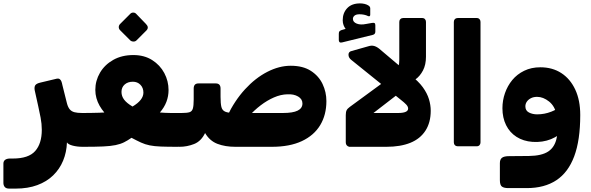

<svg xmlns="http://www.w3.org/2000/svg" viewBox="-68 -856 3480 1130"><path d="M-14 254Q-32 254 -40 244.5Q-48 235 -48 220V107Q-48 92 -37.5 84.5Q-27 77 -9 77H8Q100 77 139 33Q178 -11 178 -92Q178 -127 171 -163.5Q164 -200 157 -231L136 -326Q133 -346 140.5 -355.5Q148 -365 170 -370L258 -391Q275 -396 282.5 -391Q290 -386 293.5 -376.5Q297 -367 299 -356L326 -248Q332 -225 342.5 -212.5Q353 -200 370.5 -195.5Q388 -191 415 -191H433Q449 -191 449 -176V-22Q449 8 419 8Q386 8 359.5 1Q333 -6 326 -18Q324 40 303.5 89.5Q283 139 245 176Q207 213 151.5 233.5Q96 254 24 254Z M423 8Q404 8 404 -13V-171Q404 -181 410.5 -186Q417 -191 426 -191Q449 -191 472.5 -191.5Q496 -192 516 -192.5Q536 -193 546 -194Q530 -213 518 -234Q506 -255 499.5 -278.5Q493 -302 493 -327Q493 -381 520.5 -428Q548 -475 598.5 -503.5Q649 -532 717 -532Q781 -532 827.5 -502.5Q874 -473 899 -426Q924 -379 924 -326Q924 -290 911.5 -257Q899 -224 873 -194Q889 -193 902 -192Q915 -191 936.5 -191Q958 -191 997 -191Q1005 -191 1010.5 -186Q1016 -181 1016 -172V-29Q1016 8 977 8Q917 8 878.5 6.5Q840 5 813 -0.5Q786 -6 762 -17Q738 -28 706 -45Q683 -29 662 -18.5Q641 -8 612 -2Q583 4 538.5 6Q494 8 423 8ZM712 -229Q744 -248 760 -268.5Q776 -289 776 -311Q776 -339 758.5 -357Q741 -375 714 -375Q684 -375 665.5 -358.5Q647 -342 647 -315Q647 -290 662.5 -269.5Q678 -249 712 -229ZM735 -618Q728 -611 716.5 -611.5Q705 -612 698 -619L639 -678Q631 -686 631 -696.5Q631 -707 639 -715L698 -774Q705 -782 716 -782Q727 -782 734 -774L791 -715Q811 -695 794 -677Z M988 8Q980 8 975.5 4Q971 0 971 -9V-163Q971 -177 979 -184Q987 -191 1001 -191Q1032 -191 1047 -195.5Q1062 -200 1067 -217Q1072 -234 1072 -270V-335Q1072 -365 1100 -365H1202Q1230 -365 1230 -335V-286Q1230 -247 1235 -226.5Q1240 -206 1258 -198.5Q1276 -191 1313 -191H1597Q1656 -191 1684 -205Q1712 -219 1712 -247Q1712 -273 1686.5 -288Q1661 -303 1623 -301Q1584 -300 1544 -282.5Q1504 -265 1466 -236Q1428 -207 1395 -170L1269 -172Q1313 -264 1374 -330.5Q1435 -397 1505 -433Q1575 -469 1643 -469Q1715 -469 1761.5 -439Q1808 -409 1830.5 -361.5Q1853 -314 1853 -261Q1853 -180 1816.5 -119.5Q1780 -59 1708.5 -25.5Q1637 8 1532 8H1317Q1257 8 1211.5 -9.5Q1166 -27 1139 -73Q1116 -25 1074.5 -8.5Q1033 8 988 8Z M1987 8Q1967 2 1967 -18V-178Q1967 -197 1972 -207Q1977 -217 1991 -227L2208 -386L2301 -323L2130 -191H2275Q2304 -191 2319 -197.5Q2334 -204 2334 -217Q2334 -229 2322.5 -241Q2311 -253 2293 -267L2000 -503Q1983 -516 1983 -534Q1983 -552 2002 -556L2101 -584Q2117 -589 2131.5 -586Q2146 -583 2163 -570L2345 -416Q2395 -378 2420.5 -342.5Q2446 -307 2456.5 -272.5Q2467 -238 2467 -204Q2467 -135 2436 -87Q2405 -39 2347 -15.5Q2289 8 2206 8ZM2325 -365 2236 -420Q2254 -428 2263.5 -438.5Q2273 -449 2277.5 -465Q2282 -481 2282 -505V-727Q2282 -737 2288.5 -743.5Q2295 -750 2305 -750H2416Q2427 -750 2433 -743.5Q2439 -737 2439 -727V-522Q2439 -475 2421.5 -441.5Q2404 -408 2377.5 -389Q2351 -370 2325 -365ZM1944 -606Q1934 -604 1930 -608.5Q1926 -613 1926 -620V-657Q1926 -668 1930 -672Q1934 -676 1942 -679L1966 -686Q1959 -695 1954 -708Q1949 -721 1949 -737Q1949 -780 1975.5 -808Q2002 -836 2051 -836Q2065 -836 2077.5 -833Q2090 -830 2098 -825Q2111 -818 2111 -807V-770Q2111 -757 2099 -761Q2087 -767 2074 -769.5Q2061 -772 2048 -772Q2028 -772 2018.5 -764Q2009 -756 2009 -745Q2009 -726 2031.5 -717Q2054 -708 2087 -715L2121 -721Q2132 -723 2136.5 -720Q2141 -717 2141 -707V-670Q2141 -655 2127 -651Z M2626 5Q2616 5 2609.5 -1.5Q2603 -8 2603 -18V-727Q2603 -737 2609.5 -743.5Q2616 -750 2626 -750H2737Q2748 -750 2754 -743.5Q2760 -737 2760 -727V-18Q2760 -8 2754 -1.5Q2748 5 2737 5Z M2923 251Q2899 251 2886.5 242.5Q2874 234 2874 204V104Q2874 82 2886.5 72.5Q2899 63 2928 63L3045 62Q3121 61 3159.5 35Q3198 9 3208.5 -45.5Q3219 -100 3212 -183L3347 -179Q3347 -31 3311.5 64Q3276 159 3206 205Q3136 251 3033 251ZM3208 -179Q3198 -231 3163.5 -258.5Q3129 -286 3093 -286Q3072 -286 3056.5 -278Q3041 -270 3032.5 -257.5Q3024 -245 3024 -230Q3024 -205 3045 -194Q3066 -183 3094 -183Q3136 -183 3176 -198.5Q3216 -214 3234 -235L3246 -94Q3225 -57 3175 -37Q3125 -17 3066 -21Q3012 -25 2972 -50.5Q2932 -76 2910.5 -119.5Q2889 -163 2889 -219Q2889 -265 2904 -308Q2919 -351 2947 -385Q2975 -419 3017 -439.5Q3059 -460 3112 -460Q3183 -460 3235.5 -426Q3288 -392 3317.5 -329Q3347 -266 3347 -179Z"/></svg>

Font: Rubik ExtraBold
Style: Italic
Weight: 800
Italic angle: -12°
Designer: Hubert and Fischer
Foundry: Hubert and Fischer
Version: Version 2.300;gftools[0.9.30]